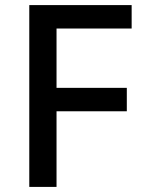

<svg xmlns="http://www.w3.org/2000/svg" viewBox="-20 -734 568 754"><path d="M202 0H95V-714H497V-622H202V-389H478V-297H202Z"/></svg>

Font: Noto Sans Tangsa Medium
Style: Regular
Weight: 500
Version: Version 1.504